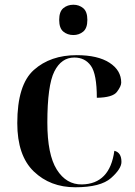

<svg xmlns="http://www.w3.org/2000/svg" viewBox="-20 -781 569 811"><path d="M298 10Q405 10 449 -29Q493 -68 493 -97Q493 -137 463 -144Q444 -4 326 -2Q260 -1 220 -64.5Q180 -128 180 -263Q180 -420 209.5 -479Q239 -538 294 -538Q339 -538 364 -503Q389 -468 389 -368Q456 -369 474 -393Q492 -417 492 -432Q492 -484 442.5 -516Q393 -548 304 -548Q193 -548 123 -485.5Q53 -423 53 -261Q53 -124 122.5 -57Q192 10 298 10ZM290 -633Q314 -633 331.5 -647.5Q349 -662 349 -697Q349 -732 331.5 -746.5Q314 -761 290 -761Q265 -761 247.5 -746.5Q230 -732 230 -697Q230 -662 247.5 -647.5Q265 -633 290 -633Z"/></svg>

Font: Noto Serif Display Semi
Style: Regular
Weight: 600
Designer: Monotype Design Team
Foundry: Monotype Imaging Inc.
Version: Version 1.900